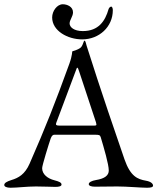

<svg xmlns="http://www.w3.org/2000/svg" viewBox="-22 -877 739 902"><path d="M223 -795C223 -732 296 -692 364 -692C444 -692 508 -751 508 -829C508 -836 506 -846 500 -846C498 -846 490 -842 488 -834C472 -778 441 -731 367 -731C326 -731 305 -749 305 -767C305 -783 321 -800 321 -819C321 -846 293 -857 273 -857C246 -857 223 -825 223 -795ZM333 -542C337 -553 339 -559 341 -559C344 -559 346 -553 350 -541L429 -302C430 -298 431 -294 431 -292C431 -287 427 -287 417 -287H262C249 -287 241 -287 241 -294C241 -296 242 -299 243 -302ZM668 5C685 5 697 3 697 -5C697 -14 687 -24 664 -28C624 -35 591 -48 563 -128C530 -223 449 -459 385 -662C382 -671 380 -686 375 -686C370 -686 368 -660 354 -651C342 -643 330 -640 318 -636C316 -635 319 -620 304 -578C237 -393 192 -279 117 -108C95 -58 65 -41 31 -31C9 -24 -2 -17 -2 -8C-2 0 10 5 27 5C60 5 103 -1 147 -1C184 -1 220 1 238 1C255 1 267 -2 267 -10C267 -19 257 -24 234 -30C202 -38 176 -58 176 -87C176 -100 207 -200 216 -226C221 -240 227 -244 233 -244H424C442 -244 448 -243 451 -233C466 -183 489 -105 489 -76C489 -54 472 -38 428 -31C410 -28 395 -21 395 -12C395 -4 407 0 424 0C448 0 490 -1 529 -1C574 -1 640 5 668 5Z"/></svg>

Font: EB Garamond 12
Style: Regular
Weight: 400
Version: Version 0.016+